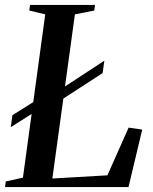

<svg xmlns="http://www.w3.org/2000/svg" viewBox="-34 -763 622 783"><path d="M-13.5 0 -10.5 -23 59.5 -38.5 150.5 -704.5 85.5 -720 88.5 -743H353.5L350.5 -720L271.5 -704.5L179.5 -35L404 -48L490.5 -242.5L546 -234.5L490 0ZM10 -244.5 16.5 -293 146 -374.5 177 -375 391.5 -515.5 384.5 -465 173.5 -328H142Z"/></svg>

Font: Merriweather 120pt Medium
Style: Italic
Weight: 500
Italic angle: -7.8°
Version: Version 2.101